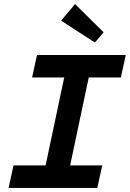

<svg xmlns="http://www.w3.org/2000/svg" viewBox="-20 -919 635 939"><path d="M22 0 46 -110H203L294 -540H137L161 -650H595L571 -540H414L323 -110H480L456 0ZM444 -711 279 -818 347 -899 487 -761Z"/></svg>

Font: Sometype Mono
Style: Bold Italic
Weight: 700
Italic angle: -12°
Monospace: yes
Designer: Ryoichi Tsunekawa
Foundry: Dharma Type
Version: Version 1.000; ttfautohint (v1.8.3)